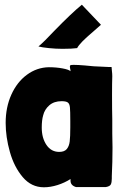

<svg xmlns="http://www.w3.org/2000/svg" viewBox="-20 -787 516 814"><path d="M374 -652Q318 -605 307 -583Q286 -580 245 -580Q217 -580 187.5 -583Q158 -586 143 -590Q167 -610 210 -656Q284 -732 327 -767L408 -682ZM456 -464Q455 -438 455 -386Q455 -316 456 -281V-221L457 -161Q457 -102 454 -40V-30Q454 -14 450 -5.5Q446 3 429 6H302Q279 -1 279 -21V-28Q254 -12 224 -2.5Q194 7 166 7Q113 7 76.5 -36Q40 -79 22 -142.5Q4 -206 4 -266Q4 -332 28 -385.5Q52 -439 94 -470Q136 -501 187 -502Q218 -502 245 -497Q272 -492 279 -485Q279 -490 277 -498Q275 -506 278 -510Q280 -512 292 -512Q310 -512 339.5 -509.5Q369 -507 377 -506L440 -503H453Q453 -498 454.5 -486Q456 -474 456 -464ZM231 -143Q253 -143 263 -155Q273 -167 275.5 -187Q278 -207 278 -247V-273Q278 -316 276.5 -331.5Q275 -347 267.5 -352.5Q260 -358 241 -358Q209 -358 189 -340.5Q169 -323 163 -298Q157 -278 157 -246Q157 -202 177 -172.5Q197 -143 231 -143Z"/></svg>

Font: Londrina Solid Black
Style: Regular
Weight: 900
Designer: Marcelo Magalhaes
Foundry: Marcelo Magalhães
Version: Version 1.002